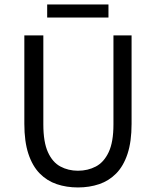

<svg xmlns="http://www.w3.org/2000/svg" viewBox="-20 -812 685 844"><path d="M322.6 12Q272.2 12 229.4 -2.5Q186.6 -16.9 154.7 -49.4Q122.7 -81.9 104.8 -135.8Q87 -189.6 87 -267.5V-656.3H170.5V-265Q170.5 -187.5 190.7 -143.1Q210.8 -98.6 245.5 -80.1Q280.1 -61.5 322.6 -61.5Q366.1 -61.5 401.4 -80.1Q436.7 -98.6 457.7 -143.1Q478.7 -187.5 478.7 -265V-656.3H558.4V-267.5Q558.4 -189.6 540.6 -135.8Q522.8 -81.9 490.7 -49.4Q458.6 -16.9 415.8 -2.5Q373 12 322.6 12ZM187.4 -735V-792.4H456.8V-735Z"/></svg>

Font: Source Sans 3
Style: Regular
Weight: 200
Designer: Paul D. Hunt
Foundry: Adobe
Version: Version 3.046;hotconv 1.0.118;makeotfexe 2.5.65603